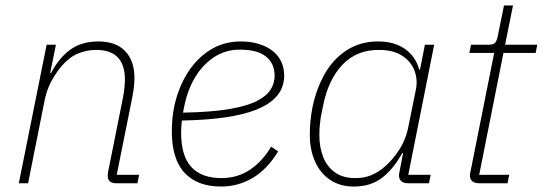

<svg xmlns="http://www.w3.org/2000/svg" viewBox="-20 -672 1990 704"><path d="M83 0H49L151 -508H185L164 -404H167Q197 -461 238.5 -490.5Q280 -520 341 -520Q405 -520 439 -484.5Q473 -449 473 -386Q473 -371 471 -353.5Q469 -336 466 -320L408 -31H490L484 0H407Q392 0 383.5 -6.5Q375 -13 375 -28Q375 -33 375.5 -37Q376 -41 377 -45L432 -320Q435 -336 436.5 -353Q438 -370 438 -380Q438 -435 411.5 -462Q385 -489 332 -489Q300 -489 268 -476.5Q236 -464 208 -432Q190 -412 171.5 -380Q153 -348 144 -306Z M791 12Q704 12 657 -38Q610 -88 610 -191Q610 -213 612 -235Q614 -257 618 -277Q632 -347 666 -402Q700 -457 750 -488.5Q800 -520 863 -520Q898 -520 927 -511.5Q956 -503 977.5 -487Q999 -471 1010.5 -447.5Q1022 -424 1022 -394Q1022 -371 1013 -348.5Q1004 -326 981 -305.5Q958 -285 916 -268.5Q874 -252 808 -242Q742 -232 647 -230Q646 -222 645 -208.5Q644 -195 644 -187Q644 -100 681.5 -59.5Q719 -19 792 -19Q851 -19 897 -50Q943 -81 974 -134L1000 -117Q959 -50 905.5 -19Q852 12 791 12ZM859 -490Q807 -490 765 -462.5Q723 -435 695 -388Q667 -341 655 -279L651 -259Q757 -261 823 -272.5Q889 -284 924.5 -303Q960 -322 973.5 -345.5Q987 -369 987 -394Q987 -439 955.5 -464.5Q924 -490 859 -490Z M1553 0H1477Q1460 0 1451.5 -7.5Q1443 -15 1443 -29Q1443 -34 1444 -38.5Q1445 -43 1446 -48L1458 -111H1455Q1424 -54 1382 -21Q1340 12 1277 12Q1227 12 1190.5 -12.5Q1154 -37 1135 -80Q1116 -123 1116 -178Q1116 -204 1118.5 -229.5Q1121 -255 1126 -280Q1140 -347 1171 -401.5Q1202 -456 1251.5 -488Q1301 -520 1366 -520Q1426 -520 1465 -492.5Q1504 -465 1517 -417H1520L1538 -508H1572L1477 -31H1559ZM1282 -19Q1315 -19 1341 -29.5Q1367 -40 1392 -62Q1420 -86 1444.5 -124Q1469 -162 1478 -211L1505 -344Q1512 -378 1500.5 -411Q1489 -444 1456.5 -466.5Q1424 -489 1368 -489Q1287 -489 1235.5 -434.5Q1184 -380 1165 -286L1156 -242Q1154 -227 1152.5 -211Q1151 -195 1151 -176Q1151 -133 1164.5 -97.5Q1178 -62 1207.5 -40.5Q1237 -19 1282 -19Z M1841 0H1738Q1720 0 1711.5 -7.5Q1703 -15 1703 -29Q1703 -34 1704 -38.5Q1705 -43 1706 -47L1792 -478H1701L1707 -508H1771Q1789 -508 1795.5 -515.5Q1802 -523 1805 -539L1828 -652H1861L1832 -508H1950L1944 -478H1826L1737 -31H1847Z"/></svg>

Font: IBM Plex Sans ExtraLight
Style: Italic
Weight: 250
Italic angle: -11.31°
Designer: Mike Abbink, Paul van der Laan, Pieter van Rosmalen
Foundry: Bold Monday
Version: Version 3.201